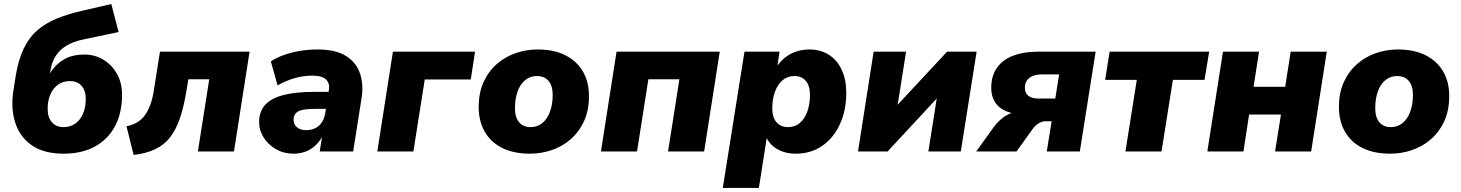

<svg xmlns="http://www.w3.org/2000/svg" viewBox="-20 -747 7205 947"><path d="M294 11Q196 11 136.5 -30.5Q77 -72 54.5 -144Q32 -216 47 -306L58 -376Q71 -453 97 -507.5Q123 -562 164 -597.5Q205 -633 261.5 -656Q318 -679 390 -695L529 -727L565 -589L389 -552Q342 -542 309 -522.5Q276 -503 256 -473Q236 -443 229 -400L217 -329H199Q213 -367 237 -401Q261 -435 300 -456.5Q339 -478 397 -478Q448 -478 490 -452.5Q532 -427 557 -382.5Q582 -338 582 -280Q582 -189 547 -124Q512 -59 447.5 -24Q383 11 294 11ZM293 -120Q327 -120 351.5 -137.5Q376 -155 389.5 -186.5Q403 -218 403 -259Q403 -300 382.5 -323.5Q362 -347 325 -347Q291 -347 266.5 -329.5Q242 -312 228.5 -281.5Q215 -251 215 -210Q215 -168 236 -144Q257 -120 293 -120Z M639 17 604 -124Q633 -130 655.5 -143Q678 -156 694.5 -178.5Q711 -201 722.5 -233.5Q734 -266 740 -309L769 -492H1211L1134 0H956L1012 -356H909L899 -295Q886 -217 866.5 -161Q847 -105 817.5 -68Q788 -31 744.5 -10.5Q701 10 639 17Z M1427 11Q1380 11 1341.5 -11Q1303 -33 1280.5 -68.5Q1258 -104 1258 -145Q1258 -197 1288 -230Q1318 -263 1379 -278.5Q1440 -294 1533 -294H1612L1598 -210H1533Q1496 -210 1472.5 -205Q1449 -200 1438.5 -188Q1428 -176 1428 -157Q1428 -133 1445 -119Q1462 -105 1489 -105Q1516 -105 1535.5 -115Q1555 -125 1567.5 -144Q1580 -163 1584 -188L1602 -303Q1608 -336 1588 -355Q1568 -374 1521 -374Q1478 -374 1435 -362Q1392 -350 1349 -326L1316 -444Q1342 -462 1379.5 -475.5Q1417 -489 1460 -496Q1503 -503 1546 -503Q1637 -503 1688 -470Q1739 -437 1756.5 -382Q1774 -327 1763 -261L1722 0H1557L1572 -96H1580Q1565 -59 1541.5 -35Q1518 -11 1489 0Q1460 11 1427 11Z M1841 0 1918 -492H2323L2302 -355H2075L2019 0Z M2594 11Q2513 11 2456.5 -17.5Q2400 -46 2370.5 -98Q2341 -150 2341 -219Q2341 -290 2365.5 -343Q2390 -396 2431.5 -432Q2473 -468 2525 -485.5Q2577 -503 2632 -503Q2712 -503 2768.5 -474.5Q2825 -446 2855 -394.5Q2885 -343 2885 -274Q2885 -202 2860.5 -149Q2836 -96 2794.5 -60Q2753 -24 2701 -6.5Q2649 11 2594 11ZM2597 -120Q2631 -120 2655.5 -140.5Q2680 -161 2693 -197Q2706 -233 2706 -279Q2706 -324 2685.5 -348Q2665 -372 2628 -372Q2595 -372 2570.5 -352Q2546 -332 2533 -296Q2520 -260 2520 -213Q2520 -168 2540.5 -144Q2561 -120 2597 -120Z M2944 0 3021 -492H3530L3453 0H3275L3331 -356H3178L3122 0Z M3545 180 3652 -492H3825L3813 -414H3808Q3826 -442 3851.5 -462.5Q3877 -483 3907.5 -493Q3938 -503 3972 -503Q4027 -503 4068 -477Q4109 -451 4131.5 -403Q4154 -355 4154 -289Q4154 -203 4123 -135Q4092 -67 4036 -28Q3980 11 3905 11Q3852 11 3812 -12.5Q3772 -36 3755 -81L3764 -80L3723 180ZM3867 -120Q3901 -120 3925 -140.5Q3949 -161 3962 -197Q3975 -233 3975 -279Q3975 -324 3954.5 -348Q3934 -372 3898 -372Q3864 -372 3840 -351.5Q3816 -331 3802.5 -295Q3789 -259 3789 -213Q3789 -168 3810 -144Q3831 -120 3867 -120Z M4212 0 4289 -492H4449L4401 -189H4369L4651 -492H4797L4719 0H4559L4607 -304H4640L4358 0Z M4795 0 4882 -121Q4908 -156 4940.5 -176Q4973 -196 5005 -196H5035L5034 -182Q4979 -183 4942.5 -198.5Q4906 -214 4887.5 -243.5Q4869 -273 4869 -313Q4869 -373 4897.5 -413Q4926 -453 4977.5 -472.5Q5029 -492 5096 -492H5384L5306 0H5143L5167 -149H5136Q5119 -149 5102 -138Q5085 -127 5072 -109L4994 0ZM5101 -261H5185L5204 -380H5118Q5079 -380 5057 -362.5Q5035 -345 5035 -315Q5035 -288 5052 -274.5Q5069 -261 5101 -261Z M5531 0 5587 -353H5431L5453 -492H5944L5921 -353H5765L5709 0Z M5935 0 6012 -492H6190L6163 -319H6319L6346 -492H6524L6447 0H6269L6298 -182H6141L6113 0Z M6837 11Q6756 11 6699.5 -17.5Q6643 -46 6613.5 -98Q6584 -150 6584 -219Q6584 -290 6608.5 -343Q6633 -396 6674.5 -432Q6716 -468 6768 -485.5Q6820 -503 6875 -503Q6955 -503 7011.5 -474.5Q7068 -446 7098 -394.5Q7128 -343 7128 -274Q7128 -202 7103.5 -149Q7079 -96 7037.5 -60Q6996 -24 6944 -6.5Q6892 11 6837 11ZM6840 -120Q6874 -120 6898.5 -140.5Q6923 -161 6936 -197Q6949 -233 6949 -279Q6949 -324 6928.5 -348Q6908 -372 6871 -372Q6838 -372 6813.5 -352Q6789 -332 6776 -296Q6763 -260 6763 -213Q6763 -168 6783.5 -144Q6804 -120 6840 -120Z"/></svg>

Font: Nunito Sans 12pt Black
Style: Italic
Weight: 900
Italic angle: -9°
Designer: Vernon Adams
Foundry: Vernon Adams
Version: Version 3.101;gftools[0.9.27]